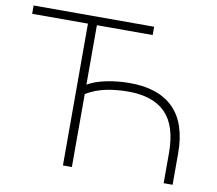

<svg xmlns="http://www.w3.org/2000/svg" viewBox="-78 -797 1005 888"><g transform="rotate(10 424.5 -352.5)"><path d="M272 0V-666H10V-705H576V-666H314V-387Q350 -408 403.5 -418.5Q457 -429 511 -429Q647 -429 717 -358.5Q787 -288 787 -148V0H745V-142Q745 -269 686.5 -329Q628 -389 510 -389Q457 -389 407.5 -379Q358 -369 314 -343V0Z"/></g></svg>

Font: Mulish ExtraLight
Style: Regular
Weight: 200
Designer: Vernon Adams
Foundry: Vernon Adams
Version: Version 3.603